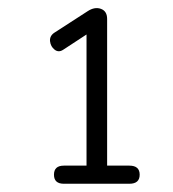

<svg xmlns="http://www.w3.org/2000/svg" viewBox="-20 -728 420 466"><path d="M190 -305V-674L214 -660L133 -607Q122 -600 112.5 -607.5Q103 -615 101.5 -627.5Q100 -640 111 -648L193 -701Q210 -712 225 -706.5Q240 -701 240 -682V-305ZM135 -282Q111 -282 111 -304Q111 -326 135 -326H294Q319 -326 319 -304Q319 -282 294 -282Z"/></svg>

Font: Nunito VF Beta Light
Style: Regular
Weight: 300
Designer: Vernon Adams
Foundry: newtypography
Version: Version 3.001